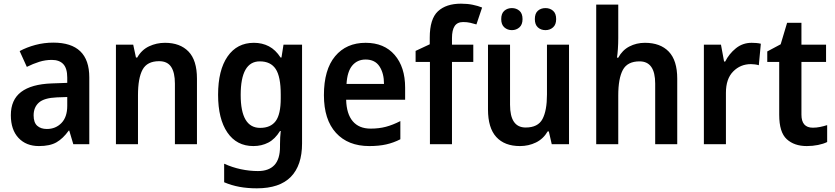

<svg xmlns="http://www.w3.org/2000/svg" viewBox="-20 -785 4547 1045"><path d="M270 -553Q466 -553 466 -364V0H379L357 -74H354Q323 -31 287.5 -10.5Q252 10 192 10Q122 10 80.5 -34.5Q39 -79 39 -158Q39 -242 95 -284.5Q151 -327 262 -331L346 -334V-363Q346 -413 324.5 -436Q303 -459 262 -459Q227 -459 193.5 -448.5Q160 -438 126 -421L87 -507Q126 -528 173 -540.5Q220 -553 270 -553ZM289 -255Q220 -252 191.5 -226.5Q163 -201 163 -157Q163 -118 182.5 -100.5Q202 -83 235 -83Q283 -83 314.5 -115.5Q346 -148 346 -209V-257Z M878 -552Q960 -552 1006 -504.5Q1052 -457 1052 -357V0H932V-330Q932 -390 911.5 -421Q891 -452 846 -452Q781 -452 756 -406Q731 -360 731 -267V0H611V-542H705L720 -472H727Q751 -514 791.5 -533Q832 -552 878 -552Z M1362 -552Q1407 -552 1443.5 -533Q1480 -514 1507 -472H1512L1523 -542H1624V-4Q1624 115 1563 177.5Q1502 240 1378 240Q1327 240 1283.5 232Q1240 224 1200 207V106Q1244 126 1291 136Q1338 146 1384 146Q1443 146 1473.5 113.5Q1504 81 1504 13V0Q1504 -17 1505 -37Q1506 -57 1508 -72H1504Q1477 -28 1440.5 -9Q1404 10 1359 10Q1268 10 1217.5 -64Q1167 -138 1167 -269Q1167 -403 1218.5 -477.5Q1270 -552 1362 -552ZM1394 -451Q1290 -451 1290 -268Q1290 -89 1396 -89Q1453 -89 1480.5 -126Q1508 -163 1508 -250V-271Q1508 -368 1480.5 -409.5Q1453 -451 1394 -451Z M1970 -552Q2071 -552 2128 -486Q2185 -420 2185 -308V-242H1864Q1866 -165 1900 -125Q1934 -85 1997 -85Q2043 -85 2080.5 -95Q2118 -105 2159 -126V-27Q2122 -8 2082 1Q2042 10 1990 10Q1874 10 1808.5 -62Q1743 -134 1743 -267Q1743 -406 1804 -479Q1865 -552 1970 -552ZM1970 -461Q1925 -461 1897.5 -428.5Q1870 -396 1866 -328H2070Q2070 -386 2045.5 -423.5Q2021 -461 1970 -461Z M2556 -448H2440V0H2320V-448H2242V-508L2319 -544V-580Q2319 -682 2363.5 -723.5Q2408 -765 2489 -765Q2524 -765 2553 -759Q2582 -753 2604 -744L2573 -652Q2557 -657 2539.5 -661Q2522 -665 2501 -665Q2469 -665 2454.5 -643Q2440 -621 2440 -578V-542H2556Z M3077 -542V0H2983L2967 -70H2961Q2937 -29 2897 -9.5Q2857 10 2810 10Q2726 10 2681 -39.5Q2636 -89 2636 -189V-542H2756V-215Q2756 -91 2841 -91Q2908 -91 2932.5 -137Q2957 -183 2957 -271V-542ZM2708 -681Q2708 -712 2725 -726.5Q2742 -741 2766 -741Q2790 -741 2807 -726.5Q2824 -712 2824 -681Q2824 -651 2807 -636Q2790 -621 2766 -621Q2742 -621 2725 -636Q2708 -651 2708 -681ZM2891 -681Q2891 -712 2907.5 -726.5Q2924 -741 2949 -741Q2973 -741 2990 -726.5Q3007 -712 3007 -681Q3007 -651 2990 -636Q2973 -621 2949 -621Q2924 -621 2907.5 -636Q2891 -651 2891 -681Z M3345 -577Q3345 -548 3343 -518.5Q3341 -489 3338 -471H3345Q3367 -512 3405.5 -532Q3444 -552 3490 -552Q3574 -552 3620 -504Q3666 -456 3666 -357V0H3546V-330Q3546 -451 3461 -451Q3395 -451 3370 -404.5Q3345 -358 3345 -266V0H3225V-760H3345Z M4071 -552Q4082 -552 4095.5 -551Q4109 -550 4121 -547L4110 -430Q4101 -433 4088.5 -434.5Q4076 -436 4067 -436Q4010 -436 3970.5 -396Q3931 -356 3931 -280V0H3811V-542H3904L3921 -450H3927Q3948 -492 3985 -522Q4022 -552 4071 -552Z M4404 -90Q4424 -90 4443.5 -94Q4463 -98 4482 -104V-12Q4462 -2 4432.5 4Q4403 10 4371 10Q4303 10 4262 -27.5Q4221 -65 4221 -160V-448H4156V-505L4229 -544L4264 -661H4342V-542H4476V-448H4342V-161Q4342 -90 4404 -90Z"/></svg>

Font: Noto Sans Tamil SemiCondensed SemiBold
Style: Regular
Weight: 600
Width: 4
Designer: Jelle Bosma - Monotype Design Team
Foundry: Monotype Imaging Inc.
Version: Version 2.004; ttfautohint (v1.8.4.7-5d5b)